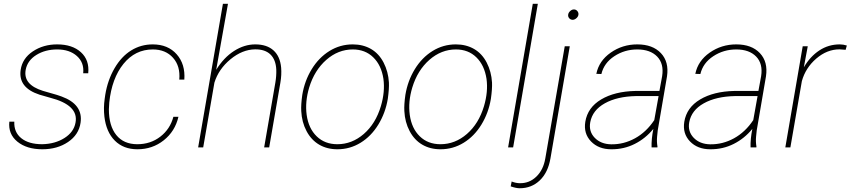

<svg xmlns="http://www.w3.org/2000/svg" viewBox="-20 -770 4444 1003"><path d="M374.5 -129.4Q392.1 -221.2 240.7 -259.8L186.5 -275.4Q74.2 -312 87.9 -404.8Q96.7 -464.8 151.4 -501.5Q206.1 -538.1 278.3 -538.1Q357.9 -538.1 402.8 -497.1Q447.8 -456.1 440.9 -387.2H414.6Q420.4 -442.9 381.8 -477.3Q343.3 -511.7 278.8 -511.7Q216.3 -511.7 169.9 -482.9Q123.5 -454.1 114.3 -405.8Q99.6 -328.1 204.1 -295.4L276.9 -274.4L301.3 -266.1Q415 -224.6 400.9 -128.9Q391.6 -65.9 335.4 -28.1Q279.3 9.8 201.2 9.8Q119.6 9.8 70.8 -30Q22 -69.8 28.8 -134.3H54.7Q52.2 -79.6 91.1 -48.1Q129.9 -16.6 200.7 -16.6Q268.1 -18.1 316.9 -49.1Q365.7 -80.1 374.5 -129.4Z M697.3 -16.6Q766.6 -16.6 817.6 -56.2Q868.7 -95.7 885.7 -159.7H912.1Q894.5 -84 835.4 -37.1Q776.4 9.8 697.8 9.8Q625 9.8 579.8 -35.4Q534.7 -80.6 525.4 -160.6Q520 -207 526.9 -253.9L529.8 -274.4Q542.5 -352.1 578.4 -413.6Q614.3 -475.1 665.3 -506.6Q716.3 -538.1 777.8 -538.1Q857.4 -538.1 903.1 -486.3Q948.7 -434.6 942.9 -354H916.5Q922.9 -424.3 884 -468Q845.2 -511.7 778.3 -511.7Q686 -511.7 625 -436.3Q564 -360.8 550.8 -234.4L548.8 -198.7Q548.8 -112.8 587.4 -64.7Q626 -16.6 697.3 -16.6Z M1109.4 -405.3Q1148.9 -469.2 1202.6 -503.7Q1256.3 -538.1 1313.5 -538.1Q1374 -538.1 1408.7 -506.8Q1443.4 -475.6 1448.7 -416.5Q1451.7 -379.4 1444.8 -338.9L1386.2 0H1359.9L1418.5 -338.9Q1424.3 -373 1423.3 -406.2Q1420.9 -458 1392.8 -485.4Q1364.7 -512.7 1312.5 -512.2Q1245.6 -511.2 1183.8 -460.2Q1122.1 -409.2 1100.1 -338.4L1041.5 0H1015.1L1144.5 -750H1170.9Z M1559.1 -274.4Q1571.3 -348.1 1608.4 -408.7Q1645.5 -469.2 1701.2 -503.7Q1756.8 -538.1 1822.8 -538.1Q1876.5 -538.1 1918 -514.2Q1959.5 -490.2 1983.9 -443.1Q2008.3 -396 2011.7 -338.9Q2013.2 -305.7 2005.9 -253.9Q1993.7 -180.2 1956.3 -119.1Q1918.9 -58.1 1863.5 -24.2Q1808.1 9.8 1742.7 9.8Q1688.5 9.8 1647.2 -14.4Q1606 -38.6 1581.3 -85.2Q1556.6 -131.8 1553.7 -189.9Q1551.8 -222.7 1559.1 -274.4ZM1582 -169.9Q1591.8 -99.1 1634.3 -57.9Q1676.8 -16.6 1742.2 -16.6Q1818.8 -16.6 1880.6 -70.3Q1942.4 -124 1969.7 -215.3Q1992.2 -291 1982.9 -358.4Q1972.2 -429.2 1929.9 -470.5Q1887.7 -511.7 1823.2 -511.7Q1746.6 -511.7 1684.6 -457.3Q1622.6 -402.8 1595.2 -313Q1572.8 -238.3 1582 -169.9Z M2097.7 -274.4Q2109.9 -348.1 2147 -408.7Q2184.1 -469.2 2239.7 -503.7Q2295.4 -538.1 2361.3 -538.1Q2415 -538.1 2456.5 -514.2Q2498 -490.2 2522.5 -443.1Q2546.9 -396 2550.3 -338.9Q2551.8 -305.7 2544.4 -253.9Q2532.2 -180.2 2494.9 -119.1Q2457.5 -58.1 2402.1 -24.2Q2346.7 9.8 2281.2 9.8Q2227.1 9.8 2185.8 -14.4Q2144.5 -38.6 2119.9 -85.2Q2095.2 -131.8 2092.3 -189.9Q2090.3 -222.7 2097.7 -274.4ZM2120.6 -169.9Q2130.4 -99.1 2172.9 -57.9Q2215.3 -16.6 2280.8 -16.6Q2357.4 -16.6 2419.2 -70.3Q2481 -124 2508.3 -215.3Q2530.8 -291 2521.5 -358.4Q2510.7 -429.2 2468.5 -470.5Q2426.3 -511.7 2361.8 -511.7Q2285.2 -511.7 2223.1 -457.3Q2161.1 -402.8 2133.8 -313Q2111.3 -238.3 2120.6 -169.9Z M2660.6 0H2634.3L2763.2 -750H2789.6Z M2956.5 -528.3 2855.5 57.6Q2842.8 131.3 2799.8 172.4Q2756.8 213.4 2694.8 213.4Q2676.3 213.4 2647.9 203.6L2652.8 178.2Q2675.8 187 2695.3 187Q2745.1 188 2781.7 152.8Q2818.4 117.7 2828.6 57.6L2930.2 -528.3ZM2948.2 -694.3Q2949.7 -704.1 2958.7 -712.4Q2967.8 -720.7 2978 -720.7Q2989.3 -720.7 2996.3 -711.9Q3003.4 -703.1 3001.5 -692.4Q3000 -682.6 2990.7 -674.6Q2981.4 -666.5 2971.2 -666.5Q2960 -667 2953.1 -675.3Q2946.3 -683.6 2948.2 -694.3Z M3383.8 0Q3382.3 -43 3393.1 -96.7Q3352.1 -46.4 3295.7 -18.1Q3239.3 10.3 3173.3 9.8Q3106.9 9.8 3067.4 -31.2Q3027.8 -72.3 3037.6 -133.8Q3049.8 -208.5 3120.4 -250.5Q3190.9 -292.5 3299.3 -294.9H3424.8L3439 -372.1Q3449.2 -437 3413.1 -474.4Q3377 -511.7 3309.1 -511.7Q3242.7 -511.7 3189 -476.3Q3135.3 -440.9 3121.6 -383.3L3095.2 -384.3Q3108.9 -452.1 3170.4 -495.1Q3231.9 -538.1 3309.1 -538.1Q3389.6 -538.1 3432.6 -492.4Q3475.6 -446.8 3464.4 -371.1L3416 -88.9L3412.6 -55.7Q3410.2 -29.8 3414.6 -4.4L3414.1 0ZM3172.9 -16.1Q3238.3 -15.1 3297.4 -47.6Q3356.4 -80.1 3397.9 -142.6L3420.4 -268.1H3302.2Q3203.6 -266.1 3139.4 -230.2Q3075.2 -194.3 3063.5 -131.8Q3054.7 -83.5 3086.7 -50.3Q3118.7 -17.1 3172.9 -16.1Z M3900.9 0Q3899.4 -43 3910.2 -96.7Q3869.1 -46.4 3812.7 -18.1Q3756.3 10.3 3690.4 9.8Q3624 9.8 3584.5 -31.2Q3544.9 -72.3 3554.7 -133.8Q3566.9 -208.5 3637.5 -250.5Q3708 -292.5 3816.4 -294.9H3941.9L3956.1 -372.1Q3966.3 -437 3930.2 -474.4Q3894 -511.7 3826.2 -511.7Q3759.8 -511.7 3706.1 -476.3Q3652.3 -440.9 3638.7 -383.3L3612.3 -384.3Q3626 -452.1 3687.5 -495.1Q3749 -538.1 3826.2 -538.1Q3906.7 -538.1 3949.7 -492.4Q3992.7 -446.8 3981.4 -371.1L3933.1 -88.9L3929.7 -55.7Q3927.2 -29.8 3931.6 -4.4L3931.2 0ZM3689.9 -16.1Q3755.4 -15.1 3814.5 -47.6Q3873.5 -80.1 3915 -142.6L3937.5 -268.1H3819.3Q3720.7 -266.1 3656.5 -230.2Q3592.3 -194.3 3580.6 -131.8Q3571.8 -83.5 3603.8 -50.3Q3635.7 -17.1 3689.9 -16.1Z M4397.5 -509.8 4365.7 -512.2Q4300.3 -512.2 4244.1 -463.9Q4188 -415.5 4168.9 -346.2L4108.9 0H4082.5L4173.3 -528.3H4199.7L4179.2 -418.5Q4212.4 -475.1 4260.3 -506.6Q4308.1 -538.1 4366.7 -538.1Q4385.3 -538.1 4403.8 -532.2Z"/></svg>

Font: Roboto Thin
Style: Italic
Weight: 250
Italic angle: -12°
Designer: Google
Version: Version 2.134; 2016